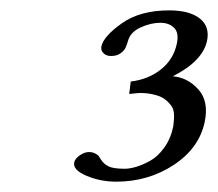

<svg xmlns="http://www.w3.org/2000/svg" viewBox="-20 -708 420 370"><path d="M320.8 -624Q325.2 -645 315.4 -654.5Q305.7 -664.1 289.1 -664.1Q270.5 -664.1 250.7 -655Q231 -646 226.6 -628.9Q224.1 -620.6 221.7 -615.5Q219.2 -610.4 212.2 -605.2Q205.1 -600.1 194.3 -600.1Q185.5 -600.1 180.9 -604.2Q176.3 -608.4 175.5 -612.1Q174.8 -615.7 175.3 -618.2Q179.2 -637.7 214.4 -662.8Q249.5 -688 306.2 -688Q345.2 -688 365 -672.4Q384.8 -656.7 378.9 -628.9Q370.1 -589.8 313 -561Q341.8 -558.6 362.3 -535.6Q382.8 -512.7 374.5 -473.1Q363.8 -422.4 314.7 -390.1Q265.6 -357.9 204.1 -357.9Q173.8 -357.9 147 -369.1Q120.1 -380.4 123 -395Q124.5 -402.3 133.8 -408.7Q143.1 -415 151.4 -415Q157.7 -415 162.6 -412.6Q167.5 -410.2 169.4 -408.2Q171.4 -405.8 174.3 -400.9Q179.7 -392.1 189 -387.5Q198.2 -382.8 220.2 -382.8Q229.5 -382.8 241.5 -386.2Q253.4 -389.6 268.6 -397.7Q283.7 -405.8 296.4 -423.3Q309.1 -440.9 314 -464.8Q315.9 -479 315.2 -489.3Q314.5 -499.5 308.1 -506.8Q301.8 -514.2 295.4 -518.3Q289.1 -522.5 279.8 -524.9Q270.5 -527.3 263.7 -528.1Q256.8 -528.8 249.5 -528.8Q245.6 -528.8 229 -526.9L231.9 -550.8Q266.6 -555.2 290.5 -574.5Q314.5 -593.8 320.8 -624Z"/></svg>

Font: Linux Biolinum G
Style: Italic
Weight: 400
Italic angle: -12°
Designer: Philipp H. Poll
Foundry: Philipp H. Poll
Version: Version 0.5.1